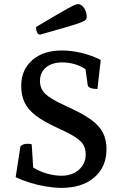

<svg xmlns="http://www.w3.org/2000/svg" viewBox="-20 -900 595 932"><path d="M278 12Q245 12 205 5.5Q165 -1 126 -13Q87 -25 56 -40L79 -189Q90 -202 112 -202Q118 -202 124.5 -201.5Q131 -201 134 -199L141 -87Q171 -68 207.5 -57.5Q244 -47 278 -47Q330 -47 363 -76Q396 -105 396 -151Q396 -178 384.5 -197.5Q373 -217 342 -236.5Q311 -256 253 -282Q190 -311 152.5 -340Q115 -369 99 -403.5Q83 -438 83 -483Q83 -561 136.5 -608Q190 -655 281 -655Q326 -655 376 -643Q426 -631 469 -609L453 -468Q432 -468 419.5 -473Q407 -478 406 -486L395 -564Q374 -579 344 -588Q314 -597 283 -597Q232 -597 203 -572.5Q174 -548 174 -507Q174 -481 186 -461.5Q198 -442 229 -422.5Q260 -403 316 -378Q384 -347 423.5 -318Q463 -289 480 -255Q497 -221 497 -176Q497 -90 438 -39Q379 12 278 12ZM175 -732Q164 -732 159.5 -743.5Q155 -755 155 -769Q214 -804 251.5 -826Q289 -848 310 -859.5Q331 -871 341.5 -875.5Q352 -880 358 -880Q376 -880 388.5 -860.5Q401 -841 401 -818Q401 -810 396 -804Q391 -798 370 -790Q349 -782 302.5 -768.5Q256 -755 175 -732Z"/></svg>

Font: Petrona SemiBold
Style: Regular
Weight: 600
Designer: Ringo R. Seeber
Foundry: Ringo R. Seeber
Version: Version 2.001; ttfautohint (v1.8.3)